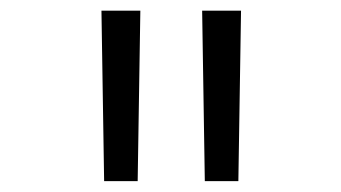

<svg xmlns="http://www.w3.org/2000/svg" viewBox="-20 -713 626 352"><path d="M170.9 -380.9 166 -693.4H237.3L232.4 -380.9ZM355.5 -380.9 350.6 -693.4H421.9L417 -380.9Z"/></svg>

Font: CaskaydiaCove NFP Light
Style: Regular
Weight: 300
Designer: Aaron Bell
Foundry: Saja Typeworks
Version: Version 2111.001; VTT 6.35;Nerd Fonts 3.1.1